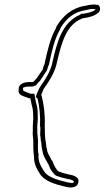

<svg xmlns="http://www.w3.org/2000/svg" viewBox="-20 -704 465 854"><path d="M63 -304C58 -277 92 -276 108 -267H115C117 -259 118 -250 120 -242L125 -221C128 -208 127 -188 128 -174C127 -169 127 -164 127 -160C126 -155 127 -150 126 -146V-122C124 -106 128 -90 128 -75C128 -57 128 -36 130 -18C130 -16 130 -14 131 -12V-10C131 26 142 44 156 67C176 101 222 115 269 126L278 128C284 129 289 130 294 130C311 130 324 124 328 109C334 89 318 81 304 76C284 71 264 68 245 60C238 60 234 51 231 48C224 39 218 26 214 14C211 10 207 5 205 -1C200 -10 189 -27 189 -40C184 -51 186 -67 182 -81L180 -102C179 -120 180 -131 179 -146C181 -195 175 -239 165 -279L163 -281C167 -290 170 -299 174 -308C197 -341 225 -381 234 -430C254 -514 275 -594 344 -621L347 -623H350C376 -627 399 -632 415 -646C430 -655 427 -677 415 -683C414 -683 412 -683 411 -682C407 -683 404 -684 400 -684C391 -684 380 -683 371 -681C369 -680 366 -679 363 -679C301 -670 261 -635 231 -586C230 -583 230 -580 228 -577C204 -535 190 -476 178 -419C175 -413 171 -402 170 -395C164 -386 158 -378 152 -369L144 -357C139 -352 134 -346 130 -341L125 -339H111C86 -339 61 -331 63 -304ZM82 -309C82 -313 83 -314 83 -314C83 -314 92 -319 107 -319H125L141 -325L145 -331C149 -335 154 -341 158 -345L159 -346L168 -360L169 -361C173 -368 179 -376 186 -387L189 -391L190 -395C191 -399 194 -410 196 -413L197 -415L198 -418C210 -475 223 -532 245 -569L246 -570V-571C247 -573 248 -577 250 -581C277 -624 310 -651 361 -659C368 -660 372 -661 374 -662C382 -664 389 -664 396 -664C397 -664 399 -664 403 -663L405 -662V-661L403 -660C394 -652 375 -647 351 -643H342L335 -638C254 -603 233 -511 214 -431V-430C206 -387 181 -350 158 -317L157 -315L155 -312C152 -304 147 -295 143 -285L139 -272L147 -266C156 -228 160 -188 158 -143V-142L159 -141C161 -128 158 -117 159 -98L160 -97L162 -74L163 -73C165 -64 164 -48 169 -33C171 -14 181 2 186 10C189 18 193 23 195 26C200 39 205 51 214 62L215 63L216 64C218 66 223 77 237 80C258 88 279 91 295 95C310 100 309 103 308 107V108C307 108 304 110 298 110C296 110 292 109 286 108L276 106C229 95 189 82 174 55C160 32 151 17 151 -12L152 -17L151 -21L150 -23C148 -40 149 -61 149 -79C148 -98 145 -112 146 -123V-125V-126C145 -133 146 -141 146 -147C147 -156 146 -157 147 -160L148 -162L147 -165C147 -168 148 -172 148 -174V-176V-178C147 -191 149 -212 145 -229L140 -249C138 -257 137 -266 135 -274L133 -287H116C88 -299 82 -298 83 -304V-307Z"/></svg>

Font: Scribbler
Style: ClrIta
Weight: 400
Designer: Mew Too
Foundry: Cannot Into Space Fonts
Version: Version 1.001